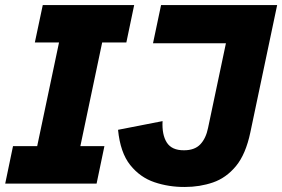

<svg xmlns="http://www.w3.org/2000/svg" viewBox="-40 -723 1111 756"><path d="M-19.5 0 11.2 -147.5H106.4L192.4 -555.7H97.2L128.4 -703.1H488.3L457.5 -555.7H362.3L276.4 -147.5H371.1L340.3 0ZM688 13.2Q625 13.7 568.4 -5.4Q511.7 -24.4 472.7 -73.2Q433.6 -122.1 424.8 -211.9L600.1 -246.1Q597.2 -192.4 616.9 -161.6Q636.7 -130.9 684.6 -131.3Q726.6 -131.3 748.8 -154.8Q771 -178.2 779.3 -219.7L849.6 -552.7H562.5L594.2 -703.1H1051.3L945.8 -202.1Q927.7 -115.7 889.2 -69.1Q850.6 -22.5 798.6 -4.6Q746.6 13.2 688 13.2Z"/></svg>

Font: Schibsted Grotesk ExtraBold
Style: Italic
Weight: 800
Italic angle: -12°
Designer: Bakken & Baeck AS, Henrik Kongsvoll
Foundry: Schibsted ASA
Version: Version 1.100; ttfautohint (v1.8.4.7-5d5b);gftools[0.9.25]